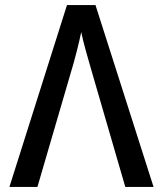

<svg xmlns="http://www.w3.org/2000/svg" viewBox="-20 -734 640 754"><path d="M17 0 243 -714H355L583 0H472L343 -444Q331 -485 318.5 -529.5Q306 -574 299 -608Q292 -574 280.5 -529Q269 -484 257 -445L127 0Z"/></svg>

Font: Noto Sans Mono Medium
Style: Regular
Weight: 500
Designer: Monotype Design Team
Foundry: Monotype Imaging Inc.
Version: Version 2.014